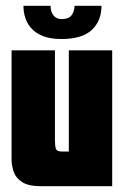

<svg xmlns="http://www.w3.org/2000/svg" viewBox="-20 -644 433 664"><path d="M123 0Q79 0 57 -14Q35 -28 27.5 -49.5Q20 -71 20 -93V-470H170V-159Q170 -141 173 -130.5Q176 -120 193 -120H218V-470H368V0ZM192 -509Q148 -509 119 -523.5Q90 -538 75.5 -564Q61 -590 61 -624H155Q155 -603 165 -590.5Q175 -578 194 -578Q217 -578 227 -590.5Q237 -603 238 -624H331Q331 -572 297.5 -540.5Q264 -509 192 -509Z"/></svg>

Font: Smooch Sans Thin Black
Style: Regular
Weight: 900
Version: Version 1.010